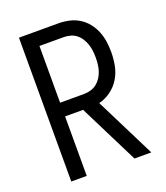

<svg xmlns="http://www.w3.org/2000/svg" viewBox="-135 -828 796 922"><g transform="rotate(-20 262.5 -367.5)"><path d="M149 0H70V-735H272Q299 -735 326 -729Q353 -723 376 -709Q399 -695 416.5 -673.5Q434 -652 444.5 -626.5Q455 -601 459 -574Q463 -547 463 -519Q463 -485 456.5 -451Q450 -417 432.5 -387.5Q415 -358 386.5 -337Q358 -316 325 -308L479 0H393L241 -304H149ZM149 -374H272Q289 -374 306 -379Q323 -384 336.5 -394.5Q350 -405 359.5 -419.5Q369 -434 374.5 -450.5Q380 -467 382 -484.5Q384 -502 384 -519Q384 -537 382 -554Q380 -571 374.5 -587.5Q369 -604 359.5 -619Q350 -634 336.5 -644.5Q323 -655 306 -659.5Q289 -664 272 -664H149Z"/></g></svg>

Font: Iosevka Pride
Style: Regular
Weight: 400
Monospace: yes
Designer: Belleve Invis
Foundry: Belleve Invis
Version: Version 30.3.1; ttfautohint (v1.8.4)